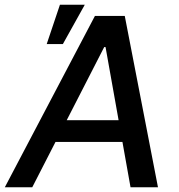

<svg xmlns="http://www.w3.org/2000/svg" viewBox="-41 -795 761 815"><path d="M95.9 0 194.6 -192.5H478.7L513.1 0H629.6L488.6 -727.3H361.9L-20.6 0ZM157.3 -608H225.9L318.9 -774.9H213.4ZM242.2 -284.8 401.3 -595.2H407L462.4 -284.8Z"/></svg>

Font: Magic Ui Pro Medium
Style: Italic
Weight: 500
Italic angle: -9.39999°
Designer: Stefan Endress, Andreas Faust
Version: Version 1.000;FEAKit 1.0